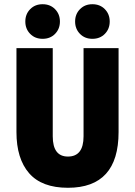

<svg xmlns="http://www.w3.org/2000/svg" viewBox="-20 -878 640 910"><path d="M302 12Q178 12 118 -57Q58 -126 58 -252V-650H230V-232Q230 -136 302 -136Q376 -136 376 -232V-650H542V-252Q542 12 302 12ZM241 -717.5Q218 -694 182 -694Q146 -694 123 -717.5Q100 -741 100 -776Q100 -811 123 -834.5Q146 -858 182 -858Q218 -858 241 -834.5Q264 -811 264 -776Q264 -741 241 -717.5ZM477 -717.5Q454 -694 418 -694Q382 -694 359 -717.5Q336 -741 336 -776Q336 -811 359 -834.5Q382 -858 418 -858Q454 -858 477 -834.5Q500 -811 500 -776Q500 -741 477 -717.5Z"/></svg>

Font: TypoPRO Source Code Pro
Style: Regular
Weight: 900
Monospace: yes
Designer: Paul D. Hunt, Teo Tuominen
Foundry: Adobe Systems Incorporated
Version: Version 2.010;PS 1.0;hotconv 1.0.84;makeotf.lib2.5.63406